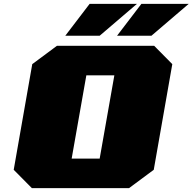

<svg xmlns="http://www.w3.org/2000/svg" viewBox="-20 -974 997 994"><path d="M318 -789 444 -954H689L496 -789ZM586 -789 712 -954H957L764 -789ZM145 0 51 -95 147 -642 275 -737H778L872 -642L776 -95L648 0ZM351 -153H496L572 -584H427Z"/></svg>

Font: Tomorrow ExtraBold
Style: Italic
Weight: 800
Italic angle: -10°
Designer: Tony de Marco, Monica Rizzolli
Foundry: Just in Type
Version: Version 2.002